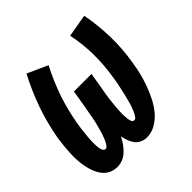

<svg xmlns="http://www.w3.org/2000/svg" viewBox="-145 -655 789 789"><g transform="rotate(-45 250.0 -260.0)"><path d="M106 8Q86 8 69 -0.5Q52 -9 41 -24Q30 -39 23.5 -56.5Q17 -74 13.5 -93Q10 -112 9 -131.5Q8 -151 9 -170.5Q10 -190 12 -210Q14 -230 17 -250Q23 -285 32.5 -321.5Q42 -358 54 -392.5Q66 -427 81 -461Q96 -495 113 -528L202 -488Q186 -458 173 -427.5Q160 -397 149 -365.5Q138 -334 130 -301Q122 -268 116 -236Q115 -229 114 -222Q113 -215 112 -208Q111 -201 110.5 -194Q110 -187 109 -180Q108 -173 107.5 -166Q107 -159 106.5 -152Q106 -145 106 -138Q106 -131 106 -124.5Q106 -118 106.5 -111Q107 -104 108.5 -97.5Q110 -91 113.5 -85Q117 -79 124 -79Q131 -79 135.5 -85.5Q140 -92 143.5 -98.5Q147 -105 149.5 -111.5Q152 -118 154.5 -124.5Q157 -131 159 -138Q161 -145 163 -151.5Q165 -158 166.5 -165Q168 -172 170 -178.5Q172 -185 173.5 -192Q175 -199 176 -205.5Q177 -212 178.5 -219Q180 -226 181 -233Q182 -240 183.5 -246.5Q185 -253 186 -260L199 -338H301L288 -260Q286 -252 285 -244Q284 -236 282.5 -228Q281 -220 280 -212Q279 -204 278.5 -196Q278 -188 277 -180Q276 -172 275.5 -164.5Q275 -157 274.5 -149Q274 -141 274 -133Q274 -125 274.5 -117Q275 -109 276 -101.5Q277 -94 280 -86.5Q283 -79 291 -79Q298 -79 302.5 -85.5Q307 -92 310.5 -98.5Q314 -105 316.5 -111.5Q319 -118 321.5 -124.5Q324 -131 326 -138Q328 -145 329.5 -151.5Q331 -158 333 -165Q335 -172 336.5 -178.5Q338 -185 339.5 -192Q341 -199 342.5 -205.5Q344 -212 345.5 -219Q347 -226 348.5 -232.5Q350 -239 351 -246Q352 -253 353 -260Q364 -324 363.5 -386.5Q363 -449 350 -511L449 -528Q462 -459 463.5 -390Q465 -321 453 -250Q449 -223 442.5 -196.5Q436 -170 426.5 -144Q417 -118 404.5 -92.5Q392 -67 374 -44.5Q356 -22 331 -7Q306 8 278 8Q263 8 249 1.5Q235 -5 226.5 -16.5Q218 -28 213 -42Q208 -56 205 -71Q198 -56 188 -42Q178 -28 165.5 -16Q153 -4 137.5 2Q122 8 106 8Z"/></g></svg>

Font: Iosevka Gothic
Style: Bold Italic
Weight: 700
Italic angle: -9°
Monospace: yes
Designer: Belleve Invis
Foundry: Belleve Invis
Version: Version 15.5.1; ttfautohint (v1.8.4)